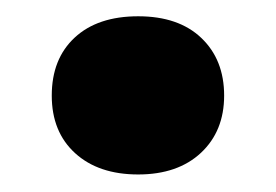

<svg xmlns="http://www.w3.org/2000/svg" viewBox="-20 -394 331 230"><path d="M145.5 -185Q98 -185 70 -210.5Q42 -236 42 -279.5Q42 -323.5 69.5 -349Q97 -374.5 145.5 -374.5Q194 -374.5 221.2 -348.5Q248.5 -322.5 248.5 -279.5Q248.5 -237 220.8 -211Q193 -185 145.5 -185Z"/></svg>

Font: Encode Sans Semi Expanded
Style: Bold
Weight: 700
Width: 6
Designer: Multiple Designers
Foundry: Impallari Type
Version: Version 3.000; ttfautohint (v1.8.3) -l 8 -r 50 -G 200 -x 14 